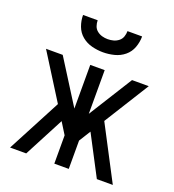

<svg xmlns="http://www.w3.org/2000/svg" viewBox="-134 -845 863 950"><g transform="rotate(20 297.0 -370.0)"><path d="M111 0H26L175 -283L26 -520H114L259 -290V-520H335V-290L479 -520H567L419 -283L567 0H483L373 -210L335 -149V0H259V-149L221 -210ZM296 -600Q267 -600 237.5 -607.5Q208 -615 185 -634Q162 -653 151.5 -681.5Q141 -710 141 -740H218Q218 -725 223 -710.5Q228 -696 240 -686.5Q252 -677 266.5 -673Q281 -669 296 -669Q312 -669 326.5 -673Q341 -677 353 -686.5Q365 -696 370 -710.5Q375 -725 375 -740H452Q452 -710 441.5 -681.5Q431 -653 408 -634Q385 -615 355.5 -607.5Q326 -600 296 -600Z"/></g></svg>

Font: Iosevka QP
Style: Regular
Weight: 400
Designer: Belleve Invis
Foundry: Belleve Invis
Version: Version 20.0.0; ttfautohint (v1.8.4)